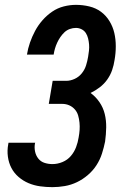

<svg xmlns="http://www.w3.org/2000/svg" viewBox="-20 -763 515 791"><path d="M196 8Q170 8 145 4.5Q120 1 97.5 -8.5Q75 -18 56.5 -34Q38 -50 27 -71Q16 -92 12.5 -117.5Q9 -143 14 -169L15 -175H125L124 -172Q121 -155 124.5 -138.5Q128 -122 138 -109.5Q148 -97 163.5 -92Q179 -87 196 -87Q217 -87 237.5 -95.5Q258 -104 272 -120.5Q286 -137 293.5 -157Q301 -177 304 -197Q307 -213 308 -228Q309 -243 307.5 -258Q306 -273 302 -287Q298 -301 288.5 -312Q279 -323 265.5 -329Q252 -335 237 -335H181L197 -430H253Q270 -430 287.5 -438Q305 -446 317 -461Q329 -476 334.5 -493.5Q340 -511 343 -529Q345 -541 346.5 -554Q348 -567 347 -579.5Q346 -592 343 -604.5Q340 -617 333.5 -627Q327 -637 316 -642.5Q305 -648 293 -648Q280 -648 267.5 -643.5Q255 -639 245.5 -630Q236 -621 228.5 -610Q221 -599 215.5 -587Q210 -575 206.5 -563Q203 -551 201 -538H91Q95 -563 103.5 -587.5Q112 -612 124.5 -635.5Q137 -659 155 -679.5Q173 -700 195 -715Q217 -730 242.5 -736.5Q268 -743 293 -743Q321 -743 348 -736.5Q375 -730 396 -714.5Q417 -699 431 -676Q445 -653 451 -627Q457 -601 457 -572.5Q457 -544 452 -516Q449 -495 442 -474.5Q435 -454 422 -435.5Q409 -417 390.5 -403Q372 -389 353 -380Q374 -365 389.5 -342.5Q405 -320 411.5 -293.5Q418 -267 417.5 -238Q417 -209 413 -180Q408 -155 400 -130Q392 -105 377.5 -82.5Q363 -60 342 -42Q321 -24 297 -12.5Q273 -1 247 3.5Q221 8 196 8Z"/></svg>

Font: Iosevka QP
Style: Bold Italic
Weight: 700
Italic angle: -9°
Designer: Belleve Invis
Foundry: Belleve Invis
Version: Version 20.0.0; ttfautohint (v1.8.4)